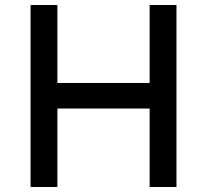

<svg xmlns="http://www.w3.org/2000/svg" viewBox="-20 -746 826 766"><path d="M684 -726V0H577V-313H209V0H102V-726H209V-415H577V-726Z"/></svg>

Font: Josefin Sans Thin Medium
Style: Regular
Weight: 500
Version: Version 2.000